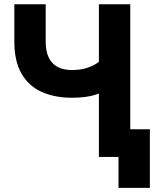

<svg xmlns="http://www.w3.org/2000/svg" viewBox="-20 -743 747 909"><path d="M497.1 -131.1V0H541V146.5H689.5V-131.1ZM320 -280.3Q387.9 -280.3 432.4 -294.5Q477 -308.8 502.5 -327.4Q528 -346 538.6 -360.3Q549.2 -374.5 549.2 -374.5L477.5 -479.9Q477.5 -479.9 468.9 -469.5Q460.4 -459.1 441.8 -445.7Q423.3 -432.3 393.2 -421.9Q363.1 -411.5 320 -411.5Q279.3 -411.5 251.8 -426.6Q224.3 -441.7 210.3 -471.5Q196.3 -501.4 196.3 -545.8V-722.7H47.9V-545.8Q47.9 -453 81.8 -394.5Q115.7 -335.9 177.1 -308.1Q238.5 -280.3 320 -280.3ZM448.2 0H596.7V-722.7H448.2Z"/></svg>

Font: Giphurs SC
Style: Regular
Weight: 400
Version: Version 0.920